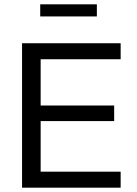

<svg xmlns="http://www.w3.org/2000/svg" viewBox="-20 -868 633 888"><path d="M82 0V-668H538V-594H168V-380H508V-308H168V-74H538V0ZM166 -792V-848H428V-792Z"/></svg>

Font: Gantari
Style: Regular
Weight: 400
Designer: Anugrah Pasau
Foundry: Lafontype
Version: Version 1.000; ttfautohint (v1.8.3)